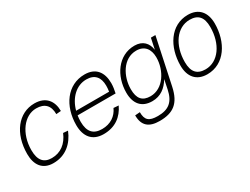

<svg xmlns="http://www.w3.org/2000/svg" viewBox="-60 -1057 2260 1734"><g transform="rotate(-30 1070.0 -190.0)"><path d="M208 12C335 12 422 -65 467 -177L418 -181C380 -88 309 -35 218 -35C136 -35 92 -82 92 -189C92 -363 193 -495 317 -495C406 -495 450 -448 450 -359L500 -363C500 -466 445 -542 326 -542C159 -542 42 -392 42 -178C42 -65 94 12 208 12Z M732 12C854 12 933 -51 977 -145L925 -149C894 -80 831 -35 742 -35C653 -35 606 -82 606 -189C606 -211 608 -233 611 -253H1007C1014 -284 1020 -321 1020 -354C1020 -467 965 -542 849 -542C667 -542 556 -380 556 -183C556 -65 613 12 732 12ZM840 -495C927 -495 969 -444 969 -356C969 -335 967 -316 964 -296H620C652 -413 735 -495 840 -495Z M1229 162C1371 162 1447 105 1480 -49L1582 -530H1535L1511 -417C1501 -490 1456 -542 1369 -542C1199 -542 1094 -384 1094 -210C1094 -95 1151 -26 1261 -26C1348 -26 1408 -73 1452 -146L1432 -49C1408 68 1349 115 1237 115C1144 115 1112 85 1112 3L1061 7C1061 115 1118 162 1229 162ZM1269 -73C1184 -73 1145 -119 1145 -217C1145 -349 1223 -495 1361 -495C1447 -495 1489 -437 1489 -351C1489 -216 1402 -73 1269 -73Z M1813 12C1994 12 2099 -159 2099 -353C2099 -470 2038 -542 1926 -542C1744 -542 1640 -371 1640 -177C1640 -60 1701 12 1813 12ZM1821 -35C1734 -35 1690 -81 1690 -185C1690 -361 1784 -495 1918 -495C2005 -495 2048 -449 2048 -345C2048 -169 1954 -35 1821 -35Z"/></g></svg>

Font: Geist ExtraLight
Style: Italic
Weight: 200
Italic angle: -12°
Designer: Basement.studio, Andrés Briganti, Mateo Zaragoza
Foundry: Basement.studio, Vercel, Andrés Briganti, Guido Ferreyra, Mateo Zaragoza
Version: Version 1.500